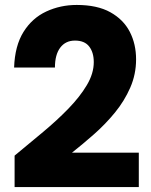

<svg xmlns="http://www.w3.org/2000/svg" viewBox="-20 -766 611 776"><path d="M39 -137Q97 -185 154 -232.5Q211 -280 257 -327.5Q303 -375 331 -422Q359 -469 359 -515Q359 -554 340.5 -578Q322 -602 283 -602Q245 -602 223.5 -573.5Q202 -545 202 -493H37Q40 -581 75 -637Q110 -693 167 -719.5Q224 -746 290 -746Q373 -746 426 -716.5Q479 -687 504.5 -637.5Q530 -588 530 -526Q530 -466 506.5 -412Q483 -358 444.5 -311Q406 -264 360 -223.5Q314 -183 271 -149H541V-10H39Z"/></svg>

Font: Poppins
Style: Bold
Weight: 700
Designer: Ninad Kale (Devanagari), Jonny Pinhorn (Latin)
Version: Version 5.002